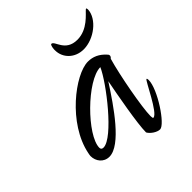

<svg xmlns="http://www.w3.org/2000/svg" viewBox="-141 -611 665 665"><g transform="rotate(-45 192.0 -278.5)"><path d="M276 -423C327 -423 382 -466 384 -510C384 -515 383 -517 382 -517C381 -517 380 -517 379 -516C367 -506 335 -462 284 -462C225 -462 226 -516 210 -516C207 -516 204 -509 203 -496C203 -494 203 -493 203 -491C203 -454 233 -423 276 -423ZM267 -40C291 -40 360 -144 360 -189C360 -194 359 -197 357 -197C351 -197 301 -85 279 -85C277 -85 276 -89 276 -96C276 -138 301 -272 319 -334C323 -337 325 -341 325 -344C325 -347 324 -349 322 -351C302 -374 280 -383 256 -383C193 -383 57 -279 33 -158C32 -153 31 -148 31 -145C31 -120 48 -97 76 -97C133 -97 209 -209 258 -285C247 -228 225 -110 225 -67C232 -54 252 -40 267 -40ZM84 -134C77 -134 73 -137 73 -144C73 -204 207 -339 273 -339C250 -286 132 -134 84 -134Z"/></g></svg>

Font: Comforter
Style: Regular
Weight: 400
Designer: Robert E. Leuschke
Foundry: Robert E. Leuschke
Version: Version 1.013; ttfautohint (v1.8.3)